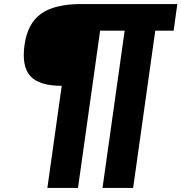

<svg xmlns="http://www.w3.org/2000/svg" viewBox="-20 -720 888 940"><path d="M740.2 -569.8 631.8 200.2H481.9L590.3 -569.8H470.2L361.8 200.2H211.9L282.2 -299.8Q171.9 -299.8 128.7 -347.4Q85.4 -395 100.1 -500Q114.7 -605 180.9 -652.6Q247.1 -700.2 378.4 -700.2H848.1L830.1 -569.8Z"/></svg>

Font: Fivo Sans Heavy
Style: Regular
Weight: 900
Designer: Alexander Slobzheninov
Foundry: Alexander Slobzheninov
Version: 1.0